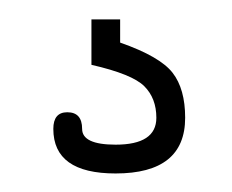

<svg xmlns="http://www.w3.org/2000/svg" viewBox="-20 -37 244 202"><path d="M144.5 86.9Q144.5 66.4 131.8 53.7Q119.1 41 76.2 31.2V-16.6H106.4V7.8Q148.4 22.5 161.6 39.6Q174.8 56.6 174.8 86.9Q174.8 145.5 101.6 145.5Q36.1 145.5 36.1 98.6Q36.1 81.1 50.8 81.1Q66.4 81.1 66.4 98.6Q66.4 115.2 101.6 115.2Q144.5 115.2 144.5 86.9Z"/></svg>

Font: Jura
Style: Book
Weight: 400
Version: Version 2.3